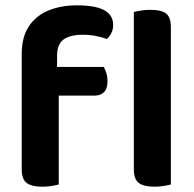

<svg xmlns="http://www.w3.org/2000/svg" viewBox="-20 -696 729 723"><path d="M173.7 -336V-443.9H370.5Q375.5 -436 380.1 -421.9Q384.8 -407.7 384.8 -390.8Q384.8 -362.3 371.8 -349.1Q358.9 -336 336.6 -336ZM194.9 -486.5V-353H61.8V-491.8Q61.8 -556.7 88.9 -597.2Q116 -637.6 163.1 -656.8Q210.2 -675.9 269.5 -675.9Q337.8 -675.9 371.9 -658Q406.1 -640 406.1 -601.5Q406.1 -584.6 398.9 -570.9Q391.8 -557.3 382.5 -549.3Q363.8 -556 341.1 -560.5Q318.4 -565.1 292.1 -565.1Q242.9 -565.1 218.9 -547Q194.9 -528.9 194.9 -486.5ZM61.8 -384.4H201.2V-1.3Q192.3 1.3 175.3 4.1Q158.4 7 138.5 7Q99 7 80.4 -7.1Q61.8 -21.2 61.8 -58.1ZM484 -264 623.4 -259.9V-1.3Q614.4 1.3 597.5 4.1Q580.6 7 560.6 7Q521.2 7 502.6 -7.1Q484 -21.2 484 -58.1ZM623.4 -188.3 484 -192V-650.6Q492.9 -653.3 510 -656.1Q527.1 -659 546.7 -659Q587.2 -659 605.3 -645.2Q623.4 -631.4 623.4 -593.9Z"/></svg>

Font: Baloo Tamma 2
Style: Regular
Weight: 400
Designer: Divya Kowshik, Shuchita Grover and Ek Type
Foundry: Ek Type
Version: Version 1.700